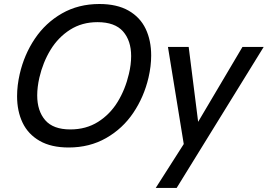

<svg xmlns="http://www.w3.org/2000/svg" viewBox="-20 -720 1325 950"><path d="M64.5 -244.1Q64.5 -296.9 77.6 -354Q99.6 -449.7 152.3 -528.3Q205.1 -606.9 286.6 -653.6Q368.2 -700.2 471.7 -700.2Q558.6 -700.2 616 -667.5Q673.3 -634.8 700.7 -577.4Q728 -520 728 -445.3Q728 -392.6 714.8 -335.9Q692.4 -240.2 639.6 -161.9Q586.9 -83.5 505.1 -36.9Q423.3 9.8 319.8 9.8Q233.4 9.8 176.3 -22.9Q119.1 -55.7 91.8 -112.8Q64.5 -169.9 64.5 -244.1ZM617.7 -354Q628.9 -400.4 628.9 -442.4Q628.9 -519 588.6 -564.7Q548.3 -610.4 462.4 -610.4Q385.7 -610.4 326.9 -573Q268.1 -535.6 230.2 -473.6Q192.4 -411.6 174.8 -335.9Q164.1 -288.6 164.1 -248Q164.1 -171.4 203.6 -125.5Q243.2 -79.6 328.1 -79.6Q405.8 -79.6 465.1 -116.9Q524.4 -154.3 562.3 -216.3Q600.1 -278.3 617.7 -354ZM750.5 210 889.2 -7.3 811 -487.8H913.6L960.4 -117.2L1179.7 -487.8H1284.7L854 210Z"/></svg>

Font: Acari Sans Medium
Style: Italic
Weight: 500
Italic angle: -13°
Designer: Alfredo Marco Pradil and Stefan Peev
Foundry: Hanken Design Co.
Version: Version 1.045